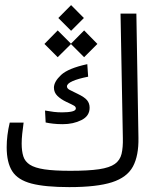

<svg xmlns="http://www.w3.org/2000/svg" viewBox="-20 -748 626 770"><path d="M257.8 2.4Q160.6 2.4 106 -12Q51.3 -26.4 29.1 -61.3Q6.8 -96.2 6.8 -157.7Q6.8 -204.6 19 -256.3H74.7Q71.3 -232.4 69.1 -211.2Q66.9 -189.9 66.9 -172.4Q66.9 -142.1 73.5 -121.1Q80.1 -100.1 99.9 -87.4Q119.6 -74.7 158.4 -68.8Q197.3 -63 262.2 -63Q334.5 -63 377.2 -69.3Q419.9 -75.7 440.7 -90.6Q461.4 -105.5 467.5 -130.9Q473.6 -156.2 472.7 -194.3L463.4 -693.4H526.9L535.2 -195.8Q536.6 -124 513.2 -80.3Q489.7 -36.6 429.2 -17.1Q368.7 2.4 257.8 2.4ZM231.9 -250Q210.4 -250 193.4 -252Q176.3 -253.9 163.1 -256.8L160.6 -304.7Q179.7 -301.3 195.6 -299.3Q211.4 -297.4 229 -297.4Q253.9 -297.4 269 -301Q284.2 -304.7 284.2 -313Q284.2 -319.8 276.9 -324.2Q269.5 -328.6 246.1 -339.4Q224.6 -349.6 210.4 -363.3Q196.3 -377 196.3 -396.5Q196.3 -420.4 224.9 -447.3Q253.4 -474.1 330.1 -490.7L333.5 -440.4Q293.5 -432.6 271 -422.6Q248.5 -412.6 248.5 -401.4Q248.5 -393.1 259.8 -387.2Q271 -381.3 290.5 -372.1Q319.3 -358.4 329.3 -345.9Q339.4 -333.5 339.4 -315.9Q339.4 -282.7 306.6 -266.4Q273.9 -250 231.9 -250ZM317.4 -518.6 264.6 -571.3 211.4 -518.6 158.2 -571.8 211.4 -626 264.6 -572.8 317.4 -626 370.6 -571.8ZM265.1 -624.5 213.9 -675.8 265.1 -727.5 316.4 -675.8Z"/></svg>

Font: CaskaydiaMono NF Light
Style: Regular
Weight: 300
Designer: Aaron Bell
Foundry: Saja Typeworks
Version: Version 2111.001; ttfautohint (v1.8.4);Nerd Fonts 3.1.1